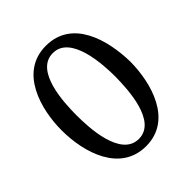

<svg xmlns="http://www.w3.org/2000/svg" viewBox="-195 -811 952 952"><g transform="rotate(-45 281.0 -335.0)"><path d="M417 -335C416 -245 407 -34 281 -34C153 -34 145 -252 145 -335C145 -425 154 -637 280 -637C407 -637 417 -417 417 -335ZM522 -335C519 -491 466 -687 281 -687C95 -687 40 -480 40 -335C40 -177 100 17 281 17C466 17 521 -187 522 -335Z"/></g></svg>

Font: Veleka
Style: Regular
Weight: 400
Designer: Stefan Peev, Context Ltd, 2016; SIL International, 1997-2014.
Foundry: Stefan Peev, Context Ltd, 2016
Version: Version 1.000